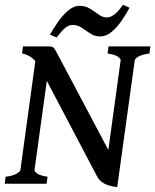

<svg xmlns="http://www.w3.org/2000/svg" viewBox="-20 -757 640 791"><path d="M599.6 -565.9 595.7 -536.6Q565.4 -532.2 550.8 -524.2Q536.1 -516.1 535.2 -508.8L462.9 13.7Q429.7 10.3 409.7 -0.7Q389.6 -11.7 379.4 -31.2L172.9 -423.8L122.1 -56.2Q121.6 -50.8 133.1 -42.2Q144.5 -33.7 175.8 -28.8L171.9 0H-0.5L2.9 -28.8Q33.7 -32.7 48.3 -41.5Q63 -50.3 64 -56.2L125.5 -504.9Q103.5 -530.8 70.8 -536.6L74.7 -565.9H180.2Q195.8 -565.9 201.2 -560.3Q206.5 -554.7 218.8 -530.8L426.3 -139.2L477.1 -508.8Q477.5 -514.2 466.6 -522.9Q455.6 -531.7 423.3 -536.6L427.2 -565.9ZM513.7 -725.1Q501 -701.2 482.4 -673.6Q463.9 -646 440.9 -626.5Q418 -606.9 392.6 -606.9Q370.1 -606.9 352.1 -618.9Q334 -630.9 316.9 -642.6Q299.8 -654.3 280.3 -654.3Q262.2 -654.3 247.1 -640.9Q231.9 -627.4 213.4 -602.5L186 -614.3Q199.2 -638.2 218.3 -665.8Q237.3 -693.4 260.3 -713.1Q283.2 -732.9 308.1 -732.9Q332.5 -732.9 351.3 -720.9Q370.1 -709 386.7 -697Q403.3 -685.1 419.4 -685.1Q451.7 -685.1 486.3 -737.3Z"/></svg>

Font: Dai Banna SIL Medium
Style: Italic
Weight: 500
Italic angle: -11°
Designer: Victor Gaultney
Foundry: SIL International
Version: Version 4.000